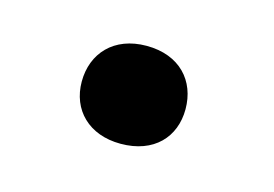

<svg xmlns="http://www.w3.org/2000/svg" viewBox="-37 -183 352 247"><g transform="rotate(15 139.5 -60.0)"><path d="M134.8 -125C91.3 -125 65.9 -96.7 65.9 -59.1C65.9 -21.5 92.3 5.4 134.8 5.4C179.2 5.4 204.1 -22 204.1 -59.1C204.1 -96.7 179.2 -125 134.8 -125Z"/></g></svg>

Font: Roboto Medium
Style: Regular
Weight: 500
Designer: Google
Version: Version 2.137; 2017